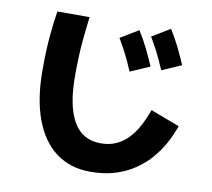

<svg xmlns="http://www.w3.org/2000/svg" viewBox="-90 -901 1181 1069"><g transform="rotate(10 500.0 -367.0)"><path d="M778 -561Q753 -620 732 -660.5Q711 -701 690 -736L792 -798Q821 -752 844.5 -704Q868 -656 888 -609ZM486 64Q373 64 292.5 4Q212 -56 169.5 -170.5Q127 -285 127 -446Q127 -566 135.5 -652Q144 -738 152 -783H334Q326 -720 318.5 -639.5Q311 -559 311 -446Q311 -278 361.5 -190Q412 -102 516 -102Q567 -102 605 -120Q643 -138 670 -166.5Q697 -195 715.5 -227Q734 -259 745.5 -287.5Q757 -316 764 -333L928 -271Q923 -258 911 -228Q899 -198 877 -160Q855 -122 822 -83Q789 -44 741.5 -10.5Q694 23 631 43.5Q568 64 486 64ZM606 -523Q581 -582 560 -622.5Q539 -663 518 -698L620 -760Q649 -714 672.5 -666Q696 -618 716 -571Z"/></g></svg>

Font: Murecho Black
Style: Regular
Weight: 900
Designer: Neil Summerour
Foundry: Positype
Version: Version 1.010; ttfautohint (v1.8.3)